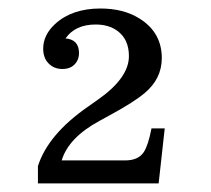

<svg xmlns="http://www.w3.org/2000/svg" viewBox="-20 -800 490 445"><path d="M67.9 -375V-415Q91.3 -488.3 183.1 -552.2L206.1 -568.4Q278.8 -619.1 278.8 -669.9Q278.8 -709 252 -728.5Q231.9 -743.2 201.7 -743.2Q154.3 -743.2 131.8 -710.9Q163.1 -708.5 163.1 -676.8Q163.1 -666 158.2 -657.7Q147.9 -640.1 124.5 -640.1Q105 -640.1 92.3 -653.3Q80.1 -666 80.1 -687Q80.1 -718.8 107.4 -744.1Q146.5 -780.3 212.9 -780.3Q266.6 -780.3 303.7 -756.8Q355 -724.6 355 -665.5Q355 -617.2 314.9 -584Q290 -563 234.9 -533.2L210.9 -520Q138.7 -481 123 -428.2H270Q300.8 -428.2 313.5 -447.8Q323.7 -463.9 331.1 -502.4H361.8L347.7 -375Z"/></svg>

Font: BIZ UDPMincho
Style: Regular
Weight: 400
Designer: TypeBank Co., Ltd.
Foundry: Morisawa Inc.
Version: Version 1.06